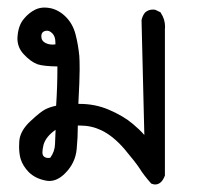

<svg xmlns="http://www.w3.org/2000/svg" viewBox="-20 -285 540 506"><path d="M189 -137.7Q189.9 -127 189.9 -101.1Q189.9 -75.2 186.5 -11.2Q188 -11.2 189.9 -11.2Q230 -11.2 265.1 3.4Q304.7 20 330.6 42Q348.1 56.6 360.4 70.8L353 -231.9Q355.5 -243.7 362.3 -252Q371.1 -259.8 382.8 -259.8Q388.2 -259.8 390.1 -258.8L403.3 -252.4L403.8 -251Q415 -234.4 415 -214.4Q415 -210.9 414.6 -208V177.7Q410.2 189 404.8 194.3Q397.9 201.2 388.7 201.2Q384.3 201.2 378.4 198.7Q357.9 175.3 348.1 159.2Q338.4 144 308.1 107.9Q277.8 72.8 246.6 58.1Q220.7 45.9 191.4 45.9Q188.5 45.9 185.1 45.9Q185.1 77.1 182.1 107.9Q178.7 144.5 151.9 171.4Q131.8 191.9 109.9 191.9Q105.5 191.9 100.6 190.9Q72.8 185.5 55.7 168.5Q40 152.3 34.2 133.3Q30.3 119.1 30.3 101.1Q30.3 94.2 30.8 87.4Q32.7 60.1 59.8 34.7Q86.9 9.3 99.9 2.9Q112.8 -3.4 127.9 -6.3Q131.3 -56.6 131.3 -109.9Q94.7 -110.4 78.6 -115.7Q60.5 -122.6 42.5 -142.1Q25.9 -159.7 25.9 -184.1Q25.9 -187.5 26.4 -190.9Q28.8 -218.8 43 -235.4Q56.2 -251.5 73.2 -259.8Q84.5 -265.1 97.2 -265.1Q105.5 -265.1 114.3 -263.2Q136.7 -257.8 154.3 -239.7Q171.9 -221.7 179 -194.8Q186 -168 189 -137.7ZM95.2 127Q100.1 131.3 106.9 131.3Q109.4 131.3 112.3 130.9Q124.5 114.3 125 94.7Q125.5 75.2 126.5 57.1Q100.6 75.2 94.7 96.7Q91.8 108.9 91.8 116.2Q91.8 123.5 95.2 127ZM126 -172.9Q126 -189.5 117.7 -197.3Q110.8 -204.1 104 -204.1Q99.1 -204.1 94.7 -201.7Q88.9 -197.8 88.9 -189.5Q88.9 -177.2 99.6 -171.9Q107.9 -167.5 119.1 -167.5Q122.6 -167.5 126 -168Q126 -170.4 126 -172.9Z"/></svg>

Font: Bakudai
Style: Medium
Weight: 500
Version: Version 1.48